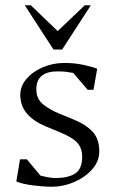

<svg xmlns="http://www.w3.org/2000/svg" viewBox="-20 -699 442 729"><path d="M177 10Q146 10 106 5Q66 0 42 -10L56 -94H82L134 -32Q143 -30 159 -26.5Q175 -23 191 -23Q238 -23 265 -40Q292 -57 292 -104Q292 -136 274 -156.5Q256 -177 205 -198L154 -219Q108 -238 82.5 -267.5Q57 -297 57 -339Q57 -372 80.5 -399.5Q104 -427 142.5 -443.5Q181 -460 225 -460Q262 -460 295.5 -453Q329 -446 349 -438L335 -358H313L258 -422Q248 -424 233.5 -426Q219 -428 199 -428Q118 -428 118 -360Q118 -323 144 -302.5Q170 -282 204 -268L253 -248Q302 -229 329.5 -201Q357 -173 357 -125Q357 -86 329.5 -55.5Q302 -25 261 -7.5Q220 10 177 10ZM183 -511 74 -679H97L199 -581L302 -679H325L216 -511Z"/></svg>

Font: Ancizar Serif Light
Style: Regular
Weight: 300
Designer: Cesar Puertas, Viviana Monsalve, Julian Moncada, Julian Prieto, Jose Castro, Felipe Aragon, Mariel Hernandez, Sara Alarc
Version: Version 8.100